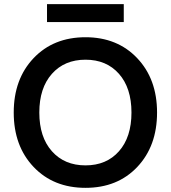

<svg xmlns="http://www.w3.org/2000/svg" viewBox="-20 -891 821 923"><path d="M391 -712Q544 -712 639.5 -611.5Q735 -511 735 -350Q735 -189 640 -88.5Q545 12 391 12Q237 12 141.5 -88.5Q46 -189 46 -350Q46 -511 141.5 -611.5Q237 -712 391 -712ZM229.5 -164Q290 -96 391 -96Q492 -96 552 -164Q612 -232 612 -350Q612 -468 552 -536Q492 -604 391 -604Q290 -604 229.5 -536Q169 -468 169 -350Q169 -232 229.5 -164ZM206 -785V-871H575V-785Z"/></svg>

Font: AWOL-DM SemiBold
Style: Regular
Weight: 600
Designer: Colophon Foundry, Jonny Pinhorn, Mikhail Sharanda
Foundry: Colophon Foundry
Version: Version 1.000;Glyphs 3.2.3 (3260)